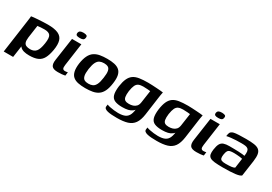

<svg xmlns="http://www.w3.org/2000/svg" viewBox="19 -1281 3053 2157"><g transform="rotate(30 1546.0 -203.0)"><path d="M10 107 70 -320Q74 -345 76 -365Q78 -385 78 -389Q87 -391 111 -393.5Q135 -396 167 -398Q199 -400 231.5 -401.5Q264 -403 290 -403Q376 -403 424 -381.5Q472 -360 486.5 -313Q501 -266 488 -189Q476 -119 453 -76.5Q430 -34 388 -15.5Q346 3 278 3Q238 3 208.5 -5Q179 -13 161.5 -31.5Q144 -50 141 -79L160 -89L132 107ZM253 -63Q302 -63 328.5 -93.5Q355 -124 367 -205Q379 -282 359.5 -309.5Q340 -337 284 -337Q271 -337 254 -336Q237 -335 220.5 -333.5Q204 -332 194 -331L171 -168Q166 -126 173.5 -103.5Q181 -81 202 -72Q223 -63 253 -63Z M651 4Q591 4 572 -21.5Q553 -47 561 -102L604 -399H725L684 -108Q679 -73 686.5 -59.5Q694 -46 716 -46Q728 -46 738 -48Q748 -50 751 -51L745 -5Q740 -4 730 -2Q720 0 701 2Q682 4 651 4ZM673 -451Q644 -451 632 -458.5Q620 -466 622 -487Q626 -508 640 -516Q654 -524 684 -524Q712 -523 724 -515.5Q736 -508 732 -487Q729 -466 715.5 -458.5Q702 -451 673 -451Z M1007 6Q954 6 913.5 -2.5Q873 -11 847.5 -33Q822 -55 812.5 -95.5Q803 -136 811 -199Q821 -265 841.5 -306Q862 -347 893.5 -368Q925 -389 966.5 -396.5Q1008 -404 1060 -404Q1113 -404 1153 -395.5Q1193 -387 1218.5 -365Q1244 -343 1253 -303Q1262 -263 1253 -199Q1244 -132 1224 -91.5Q1204 -51 1173 -30Q1142 -9 1100.5 -1.5Q1059 6 1007 6ZM1013 -55Q1045 -55 1068 -66Q1091 -77 1106.5 -108Q1122 -139 1130 -199Q1139 -259 1132.5 -290Q1126 -321 1105.5 -332Q1085 -343 1054 -343Q1022 -343 998.5 -332Q975 -321 959 -290Q943 -259 934 -199Q926 -139 933.5 -108Q941 -77 961.5 -66Q982 -55 1013 -55Z M1482 118Q1447 118 1416.5 116Q1386 114 1362.5 108.5Q1339 103 1326.5 92.5Q1314 82 1316 65Q1317 60 1318 51.5Q1319 43 1320 39Q1331 45 1356.5 50.5Q1382 56 1413 59.5Q1444 63 1467 63Q1525 63 1557.5 47Q1590 31 1605 -5.5Q1620 -42 1624 -100L1640 -98Q1625 -67 1602.5 -49.5Q1580 -32 1548.5 -24.5Q1517 -17 1473 -17Q1413 -17 1377 -32.5Q1341 -48 1329 -88Q1317 -128 1326 -201Q1335 -264 1353 -303.5Q1371 -343 1401 -364.5Q1431 -386 1478 -393.5Q1525 -401 1593 -401Q1615 -401 1645 -399.5Q1675 -398 1705 -396Q1735 -394 1758 -392Q1781 -390 1789 -388Q1788 -385 1785.5 -373Q1783 -361 1780.5 -345.5Q1778 -330 1776 -315L1743 -77Q1732 0 1702 42.5Q1672 85 1618.5 101.5Q1565 118 1482 118ZM1521 -86Q1549 -86 1572.5 -93.5Q1596 -101 1613 -119Q1630 -137 1635 -171L1658 -330Q1650 -331 1624 -333.5Q1598 -336 1567 -336Q1530 -336 1507 -326Q1484 -316 1471 -289Q1458 -262 1450 -211Q1444 -161 1449 -134Q1454 -107 1472 -96.5Q1490 -86 1521 -86Z M1998 118Q1963 118 1932.5 116Q1902 114 1878.5 108.5Q1855 103 1842.5 92.5Q1830 82 1832 65Q1833 60 1834 51.5Q1835 43 1836 39Q1847 45 1872.5 50.5Q1898 56 1929 59.5Q1960 63 1983 63Q2041 63 2073.5 47Q2106 31 2121 -5.5Q2136 -42 2140 -100L2156 -98Q2141 -67 2118.5 -49.5Q2096 -32 2064.5 -24.5Q2033 -17 1989 -17Q1929 -17 1893 -32.5Q1857 -48 1845 -88Q1833 -128 1842 -201Q1851 -264 1869 -303.5Q1887 -343 1917 -364.5Q1947 -386 1994 -393.5Q2041 -401 2109 -401Q2131 -401 2161 -399.5Q2191 -398 2221 -396Q2251 -394 2274 -392Q2297 -390 2305 -388Q2304 -385 2301.5 -373Q2299 -361 2296.5 -345.5Q2294 -330 2292 -315L2259 -77Q2248 0 2218 42.5Q2188 85 2134.5 101.5Q2081 118 1998 118ZM2037 -86Q2065 -86 2088.5 -93.5Q2112 -101 2129 -119Q2146 -137 2151 -171L2174 -330Q2166 -331 2140 -333.5Q2114 -336 2083 -336Q2046 -336 2023 -326Q2000 -316 1987 -289Q1974 -262 1966 -211Q1960 -161 1965 -134Q1970 -107 1988 -96.5Q2006 -86 2037 -86Z M2447 4Q2387 4 2368 -21.5Q2349 -47 2357 -102L2400 -399H2521L2480 -108Q2475 -73 2482.5 -59.5Q2490 -46 2512 -46Q2524 -46 2534 -48Q2544 -50 2547 -51L2541 -5Q2536 -4 2526 -2Q2516 0 2497 2Q2478 4 2447 4ZM2469 -451Q2440 -451 2428 -458.5Q2416 -466 2418 -487Q2422 -508 2436 -516Q2450 -524 2480 -524Q2508 -523 2520 -515.5Q2532 -508 2528 -487Q2525 -466 2511.5 -458.5Q2498 -451 2469 -451Z M2792 5Q2726 5 2685.5 0.5Q2645 -4 2625 -17.5Q2605 -31 2600.5 -55Q2596 -79 2601 -116Q2608 -167 2623 -194Q2638 -221 2666 -230.5Q2694 -240 2738 -240Q2764 -240 2795 -239.5Q2826 -239 2856 -238Q2886 -237 2908 -234.5Q2930 -232 2938 -230Q2943 -266 2940 -287Q2937 -308 2924.5 -319Q2912 -330 2891 -333Q2870 -336 2840 -336Q2806 -336 2771.5 -334.5Q2737 -333 2705.5 -329.5Q2674 -326 2650 -320L2654 -343Q2658 -368 2671.5 -379.5Q2685 -391 2704 -395Q2726 -400 2769.5 -402Q2813 -404 2861 -404Q2923 -404 2964.5 -398Q3006 -392 3028.5 -374Q3051 -356 3057.5 -321.5Q3064 -287 3056 -229L3027 -27Q3012 -10 2953.5 -2.5Q2895 5 2792 5ZM2799 -47Q2849 -47 2877 -51Q2905 -55 2915 -64L2932 -188Q2923 -191 2902 -193.5Q2881 -196 2858.5 -197.5Q2836 -199 2822 -199Q2792 -199 2772 -194.5Q2752 -190 2742 -174Q2732 -158 2727 -124Q2723 -97 2726.5 -79.5Q2730 -62 2746.5 -54.5Q2763 -47 2799 -47Z"/></g></svg>

Font: Genos SemiBold
Style: Italic
Weight: 600
Italic angle: -8°
Version: Version 1.010